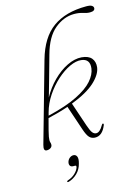

<svg xmlns="http://www.w3.org/2000/svg" viewBox="-136 -794 789 1079"><g transform="rotate(-15 258.5 -254.0)"><path d="M398.5 -47.5Q376 9.5 332.5 7.5Q313 6.5 300.8 -6.8Q288.5 -20 276.5 -55.5L228 -199.5Q174 -181 109 -166Q97 -121.5 91.2 -98.5Q85.5 -75.5 83.5 -64.2Q81.5 -53 81.5 -45Q81.5 -35.5 83.5 -30.8Q85.5 -26 85.5 -18.5Q85.5 -7 76 -0.2Q66.5 6.5 53 6.5Q32 6.5 42 -29L172 -489.5Q206 -610.5 280.8 -664.2Q355.5 -718 475.5 -718Q498.5 -718 507.8 -712Q517 -706 517 -697.5Q517 -679.5 488 -679.5Q470 -679.5 448.2 -686.8Q426.5 -694 398.5 -694Q338.5 -694 285.5 -650.5Q232.5 -607 206 -510Q185 -433.5 168.5 -376Q152 -318.5 140.5 -277.5Q168 -328 207.8 -367.8Q247.5 -407.5 291.8 -429.2Q336 -451 376.5 -448Q416 -444.5 433 -424Q450 -403.5 446.5 -371.5Q441.5 -331 395.8 -288.8Q350 -246.5 257 -210.5L304.5 -70Q315 -39.5 323.8 -27.5Q332.5 -15.5 345 -14.5Q356 -13.5 367 -23Q378 -32.5 387 -49Q392 -58.5 396.5 -57Q401.5 -56 398.5 -47.5ZM117.5 -196.5Q115 -187 113 -179Q220 -204.5 284.2 -236.5Q348.5 -268.5 379 -303.5Q409.5 -338.5 414 -373.5Q421 -428 370 -433.5Q341 -437 303.2 -419.5Q265.5 -402 228 -368.5Q190.5 -335 160.8 -290.8Q131 -246.5 117.5 -196.5ZM174.5 131Q160.5 131 155.2 122.8Q150 114.5 153 102Q156.5 88.5 166.8 80Q177 71.5 189 71.5Q203 71.5 209 84.5Q215 97.5 207.5 124.5Q199.5 157 177.2 178.8Q155 200.5 126.5 209Q119 211 118 206.5Q117.5 202 124 200Q149.5 192 167.2 175Q185 158 189.5 141Q192 131 183.5 131Z"/></g></svg>

Font: Fraunces 72pt Thin
Style: Italic
Weight: 100
Italic angle: -16°
Version: Version 1.000;[b76b70a41]